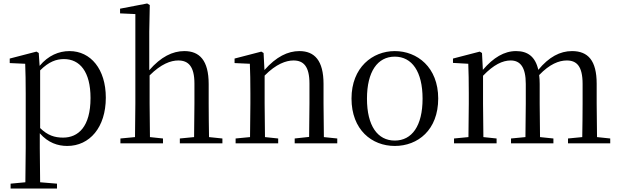

<svg xmlns="http://www.w3.org/2000/svg" viewBox="-20 -825 3565 1105"><path d="M367 15C496 15 589 -92 589 -263C589 -427 502 -531 380 -531C319 -531 258 -506 208 -446L203 -520L190 -528L36 -488V-462L125 -458C127 -408 128 -355 128 -287V27L126 224L41 232V260H308V232L211 224L209 27V-58C257 -3 313 15 367 15ZM211 -420C261 -470 304 -485 348 -485C439 -485 501 -413 501 -261C501 -95 430 -33 343 -33C294 -33 254 -46 211 -88Z M1096 0H1260V-28L1183 -36C1182 -91 1181 -173 1181 -229V-341C1181 -478 1128 -531 1041 -531C973 -531 906 -498 839 -421V-641L842 -796L827 -805L671 -775V-748L759 -744V-229L757 -36L673 -28V0H918V-28L843 -36L841 -229V-391C907 -457 963 -477 1006 -477C1064 -477 1099 -443 1099 -344V-229L1097 -36L1015 -28V0Z M1758 0H1921V-28L1844 -36L1842 -229V-342C1842 -477 1790 -531 1703 -531C1637 -531 1570 -499 1502 -422L1497 -520L1484 -528L1330 -488V-462L1418 -458C1420 -408 1421 -358 1421 -289V-229L1419 -36L1336 -28V0H1581V-28L1505 -36L1503 -229V-390C1569 -457 1627 -477 1669 -477C1727 -477 1761 -443 1761 -344V-229L1759 -37L1676 -28V0Z M2252 15C2385 15 2502 -77 2502 -258C2502 -438 2381 -531 2252 -531C2124 -531 2003 -437 2003 -258C2003 -78 2120 15 2252 15ZM2252 -16C2153 -16 2092 -101 2092 -257C2092 -413 2153 -499 2252 -499C2351 -499 2412 -413 2412 -257C2412 -101 2351 -16 2252 -16Z M3329 0H3492V-28L3416 -36L3414 -229V-343C3414 -477 3364 -531 3272 -531C3203 -531 3139 -497 3078 -423C3061 -499 3017 -531 2950 -531C2882 -531 2820 -494 2759 -423L2754 -520L2741 -528L2587 -488V-463L2675 -458C2677 -408 2678 -358 2678 -290V-229L2676 -36L2593 -28V0H2838V-28L2762 -36L2760 -229V-389C2821 -453 2873 -477 2919 -477C2973 -477 3006 -440 3006 -342V-229L3004 -36L2921 -28V0H3165V-28L3088 -36L3086 -229V-342C3086 -360 3085 -377 3083 -393C3143 -456 3197 -477 3242 -477C3299 -477 3333 -444 3333 -342V-229C3333 -173 3332 -92 3331 -36L3249 -28V0Z"/></svg>

Font: Source Han Serif CN
Style: Regular
Weight: 400
Designer: Ryoko NISHIZUKA 西塚涼子 (kana & ideographs); Frank Grießhammer (Latin, Greek & Cyrillic); Wenlong ZHANG 张文龙 (bopomofo); San
Foundry: Adobe
Version: Version 2.003;hotconv 1.1.1;makeotfexe 2.6.0